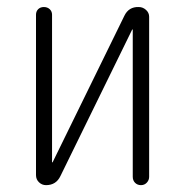

<svg xmlns="http://www.w3.org/2000/svg" viewBox="-20 -540 540 560"><path d="M114.3 0Q102.5 0 93.8 -8.3Q85 -16.6 85 -29.3V-497.1Q85 -506.8 91.3 -513.2Q97.7 -519.5 107.9 -519.5Q118.2 -519.5 125 -513.2Q131.8 -506.8 131.8 -497.1V-67.4Q131.8 -66.4 132.8 -66.4Q133.8 -66.4 133.8 -67.4L342.8 -494.1Q355.5 -520.5 384.8 -519.5Q396.5 -519.5 405.8 -511.2Q415 -502.9 415 -491.2V-24.4Q415 -14.6 408.2 -7.3Q401.4 0 391.1 0Q380.9 0 374 -6.8Q367.2 -13.7 367.2 -24.4V-453.1Q367.2 -454.1 366.2 -454.1Q365.2 -454.1 365.2 -453.1L156.2 -26.4Q143.6 0 114.3 0Z"/></svg>

Font: Rounded-L Mgen+ 1mn light
Style: Regular
Weight: 200
Designer: [Source Han Sans]
Ryoko NISHIZUKA  (kana & ideographs); Paul D. Hunt (Latin, Greek & Cyrillic); Wenlong ZHANG  (bopomofo
Version: Version 1.059.20150602